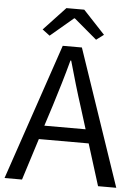

<svg xmlns="http://www.w3.org/2000/svg" viewBox="-61 -982 730 1029"><g transform="rotate(5 303.5 -468.0)"><path d="M300 -885H304L427 -781L467 -811L350 -936H254L137 -811L177 -781ZM191 -298 227 -410C253 -493 277 -572 300 -658H304C328 -573 351 -493 378 -410L413 -298ZM506 0H604L355 -733H252L3 0H97L168 -224H436Z"/></g></svg>

Font: Noto Sans Mono CJK SC Regular
Style: Regular
Weight: 400
Designer: Ryoko NISHIZUKA (kana & ideographs); Paul D. Hunt (Latin, Greek & Cyrillic); Wenlong ZHANG (bopomofo); Sandoll Communica
Foundry: Adobe Systems Incorporated
Version: Version 1.005;PS 1.005;hotconv 1.0.96;makeotf.lib2.5.65012